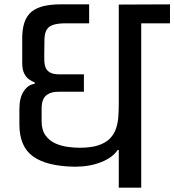

<svg xmlns="http://www.w3.org/2000/svg" viewBox="-20 -861 800 881"><path d="M82 -696Q84 -744 98 -772.5Q112 -801 136.5 -815.5Q161 -830 191.5 -835.5Q222 -841 256 -841H389V-754H281Q249 -754 227.5 -748Q206 -742 195.5 -726.5Q185 -711 184 -681L183 -603Q183 -593 183.5 -579Q184 -565 189 -551.5Q194 -538 208.5 -529Q223 -520 251 -520H365V-440H247Q233 -440 220 -437Q207 -434 195.5 -426Q184 -418 177.5 -402.5Q171 -387 171 -362V-305Q171 -264 189 -239.5Q207 -215 234 -203Q261 -191 291 -187Q321 -183 345 -183Q398 -183 432 -194.5Q466 -206 485 -226Q504 -246 512.5 -271.5Q521 -297 523 -326Q525 -355 525 -385V-840L760 -841V-754H628V0H525V-173H520Q497 -138 444 -117Q391 -96 323 -96Q195 -98 132 -143Q69 -188 69 -290V-361Q69 -414 90 -444Q111 -474 139 -476V-483Q126 -488 113 -497Q100 -506 91 -524Q82 -542 82 -572Z"/></svg>

Font: Matangi SemiBold
Style: Regular
Weight: 600
Designer: Prashant Pant
Foundry: The Graphic Ant
Version: Version 3.002